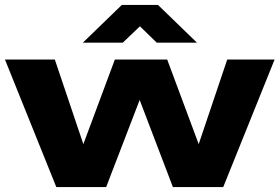

<svg xmlns="http://www.w3.org/2000/svg" viewBox="-20 -754 1127 774"><path d="M207 0 0 -514H201L316 -173L443 -514H654L781 -173L896 -514H1087L880 0H677L543 -351L408 0ZM314 -582 471 -734H617L774 -582H612L544 -648L475 -582Z"/></svg>

Font: Special Gothic Expanded One
Style: Regular
Weight: 400
Designer: Alistair McCready
Foundry: Monolith
Version: Version 1.010; ttfautohint (v1.8.4.7-5d5b)